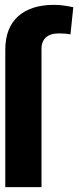

<svg xmlns="http://www.w3.org/2000/svg" viewBox="-20 -771 324 791"><path d="M151 0H1.8V-566.4Q2 -656.7 54.7 -703.9Q107.5 -751 202.7 -751Q221.9 -751 241.9 -748.3Q261.9 -745.6 282 -741.2L270.3 -629.5Q259.6 -631.4 249.1 -632.4Q238.7 -633.4 222.5 -633.4Q187.1 -633.4 168.7 -616.4Q150.2 -599.3 151 -566.4Z"/></svg>

Font: Inter Display V
Style: Regular
Weight: 400
Designer: Rasmus Andersson
Foundry: rsms
Version: Version 3.015;git-src